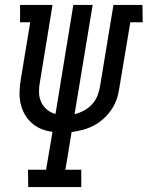

<svg xmlns="http://www.w3.org/2000/svg" viewBox="-20 -755 596 775"><path d="M94 0 93 -70H166L192 -223Q167 -226 145.5 -235Q124 -244 107 -259.5Q90 -275 79 -295Q68 -315 63 -338Q58 -361 59 -385.5Q60 -410 64 -435L102 -665H61V-735H192L141 -423Q137 -403 137.5 -382Q138 -361 146 -343.5Q154 -326 169 -313Q184 -300 204 -295L276 -735H354L281 -294Q301 -299 319.5 -309Q338 -319 352 -334.5Q366 -350 373.5 -369Q381 -388 384 -408L438 -735H555L556 -665H506L461 -396Q458 -374 450 -352Q442 -330 428.5 -310.5Q415 -291 397 -275Q379 -259 358 -248Q337 -237 314.5 -231Q292 -225 269 -222L244 -70H308V0Z"/></svg>

Font: Iosevka Curly Slab
Style: Italic
Weight: 400
Italic angle: -9°
Monospace: yes
Designer: Belleve Invis
Foundry: Belleve Invis
Version: Version 22.1.2; ttfautohint (v1.8.4)